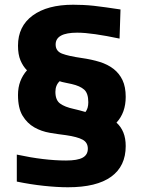

<svg xmlns="http://www.w3.org/2000/svg" viewBox="-20 -780 599 811"><path d="M267 11Q222 11 165.5 5Q109 -1 51 -13V-127Q167 -102 259 -102Q307 -102 329 -114Q351 -126 351 -152Q351 -178 329 -190Q307 -202 259 -209Q226 -213 190.5 -219Q155 -225 125 -242Q95 -259 75.5 -291Q56 -323 56 -379Q56 -411 66 -437Q76 -463 94 -483Q77 -500 66.5 -525Q56 -550 56 -587Q56 -669 118 -714.5Q180 -760 289 -760Q310 -760 331.5 -759Q353 -758 376.5 -755.5Q400 -753 427.5 -749Q455 -745 489 -740L485 -617Q428 -629 383 -635.5Q338 -642 306 -642Q215 -642 215 -592Q215 -564 242 -553.5Q269 -543 325 -535Q367 -529 401 -518.5Q435 -508 459.5 -489Q484 -470 497.5 -441.5Q511 -413 511 -371Q511 -304 472 -262Q491 -245 501 -220.5Q511 -196 511 -163Q511 -78 449.5 -33.5Q388 11 267 11ZM341 -307Q353 -322 353 -348Q353 -386 335.5 -401.5Q318 -417 283 -425Q275 -427 257 -430.5Q239 -434 232 -437Q214 -420 214 -392Q214 -357 234 -342.5Q254 -328 291 -320Q295 -319 301.5 -317.5Q308 -316 315.5 -314Q323 -312 330 -310Q337 -308 341 -307Z"/></svg>

Font: Encode Sans Normal
Style: Bold
Weight: 700
Designer: Pablo Impallari, Andres Torresi
Foundry: Pablo Impallari, Andres Torresi
Version: Version 1.000; ttfautohint (v1.00) -l 8 -r 50 -G 200 -x 14 -